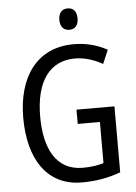

<svg xmlns="http://www.w3.org/2000/svg" viewBox="-61 -962 722 1018"><g transform="rotate(-5 300.0 -453.0)"><path d="M338 -916C308 -916 289 -897 289 -858C289 -822 308 -802 338 -802C367 -802 386 -822 386 -858C386 -896 368 -916 338 -916ZM338 -377V-301H456V-82C425 -73 390 -67 345 -67C201 -67 143 -190 143 -357C143 -543 218 -648 353 -648C404 -648 454 -632 500 -606L531 -679C479 -708 419 -724 353 -724C156 -724 53 -574 53 -358C53 -143 145 10 334 10C409 10 476 -2 540 -26V-377Z"/></g></svg>

Font: Noto Sans Ethiopic Condensed
Style: Regular
Weight: 400
Width: 3
Designer: Monotype Design Team
Foundry: Monotype Imaging Inc.
Version: Version 2.102